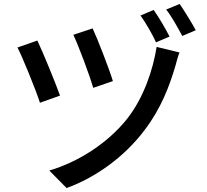

<svg xmlns="http://www.w3.org/2000/svg" viewBox="-20 -880 1040 966"><path d="M446 -737 349 -705C376 -648 432 -498 449 -438L548 -472C530 -532 469 -689 446 -737ZM883 -616 768 -644C750 -529 703 -389 621 -284C520 -156 368 -63 228 -22L315 66C457 15 604 -88 707 -225C790 -333 833 -448 863 -550C868 -569 875 -596 883 -616ZM168 -676 68 -641C93 -593 161 -426 181 -363L282 -399C258 -466 196 -617 168 -676ZM753 -830 687 -802C712 -767 746 -709 765 -667L833 -696C814 -734 778 -795 753 -830ZM884 -860 816 -832C844 -797 875 -740 897 -699L965 -728C945 -765 908 -825 884 -860Z"/></svg>

Font: Noto Sans TC Medium
Style: Regular
Weight: 500
Designer: Ryoko NISHIZUKA 西塚涼子 (kana, bopomofo & ideographs); Paul D. Hunt (Latin, Greek & Cyrillic); Sandoll Communications 산돌커뮤니
Foundry: Adobe
Version: Version 2.004;hotconv 1.0.118;makeotfexe 2.5.65603